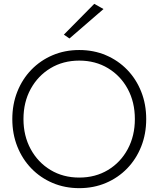

<svg xmlns="http://www.w3.org/2000/svg" viewBox="-20 -969 823 998"><path d="M102 -350Q102 -438 139.5 -506.5Q177 -575 242.5 -614.5Q308 -654 392 -654Q476 -654 541.5 -614.5Q607 -575 644 -506.5Q681 -438 681 -350Q681 -263 644 -194Q607 -125 541.5 -85.5Q476 -46 392 -46Q308 -46 242.5 -85.5Q177 -125 139.5 -194Q102 -263 102 -350ZM44 -350Q44 -273 70 -207.5Q96 -142 143 -93.5Q190 -45 253.5 -18Q317 9 392 9Q467 9 530.5 -18Q594 -45 641 -93.5Q688 -142 714 -207.5Q740 -273 740 -350Q740 -427 714 -492.5Q688 -558 641 -606.5Q594 -655 530.5 -682Q467 -709 392 -709Q317 -709 253.5 -682Q190 -655 143 -606.5Q96 -558 70 -492.5Q44 -427 44 -350ZM518 -922 470 -949 312 -789 341 -769Z"/></svg>

Font: Jost-300-LightPL
Style: Regular
Weight: 300
Version: Version 3.300; ttfautohint (v0.97) -l 8 -r 50 -G 200 -x 14 -